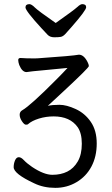

<svg xmlns="http://www.w3.org/2000/svg" viewBox="-20 -745 540 927"><path d="M247 162Q190 162 145 140Q46 94 46 62Q46 45 52.5 29.5Q59 14 71 14Q82 14 95.5 28.5Q109 43 135 61Q192 99 233 99Q274 99 305 83.5Q336 68 355.5 34.5Q375 1 375 -51Q375 -102 355 -131Q318 -183 239 -183Q202 -183 168 -172.5Q134 -162 116 -146Q114 -143 105 -143Q97 -143 86 -159.5Q75 -176 75 -191Q75 -206 88 -213Q128 -236 254 -363Q284 -393 306 -417L171 -404Q154 -403 139.5 -401Q125 -399 108 -397Q87 -397 73 -431Q68 -445 68 -455Q68 -465 79 -465Q106 -463 141 -463Q162 -463 169 -464Q329 -475 361 -481Q385 -481 403 -445Q409 -433 409 -426Q409 -418 293 -310L211 -234Q232 -239 267 -239Q301 -239 345.5 -218.5Q390 -198 418.5 -156.5Q447 -115 447 -52Q447 11 421.5 59Q396 107 349.5 134.5Q303 162 247 162ZM180 -609Q103 -693 103 -709Q103 -725 122 -725Q132 -725 148 -709Q164 -693 249 -634Q337 -696 352.5 -710.5Q368 -725 377 -725Q396 -725 396 -710Q396 -695 324 -613Q306 -592 295 -580.5Q284 -569 273.5 -567Q263 -565 242 -565Q221 -565 209.5 -577.5Q198 -590 180 -609Z"/></svg>

Font: LXGW WenKai Mono Lite
Style: Regular
Weight: 400
Monospace: yes
Designer: LXGW / Fontworks Inc.
Foundry: LXGW / Fontworks Inc.
Version: Version 1.520; June 14, 2025